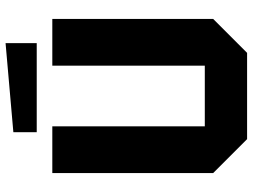

<svg xmlns="http://www.w3.org/2000/svg" viewBox="-129 -779 908 690"><g transform="rotate(-90 325.0 -434.0)"><path d="M48 -122V-700H216V-152H434V-700H602V-122L480 0H170ZM195 -756V-840L515 -868V-756Z"/></g></svg>

Font: Tektur
Style: Bold
Weight: 700
Designer: Adam Jagosz
Foundry: Adam Jagosz
Version: Version 1.005;gftools[0.9.30]